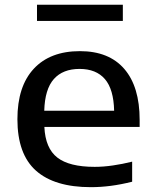

<svg xmlns="http://www.w3.org/2000/svg" viewBox="-20 -764 640 794"><path d="M356 10Q205.5 10 128.8 -58.2Q52 -126.5 52 -271Q52 -407 119.8 -479.8Q187.5 -552.5 310.5 -552.5Q430.5 -552.5 494 -479Q557.5 -405.5 557.5 -268V-239H163.5Q167.5 -151 217 -112.5Q266.5 -74 371.5 -74Q407.5 -74 447 -79.8Q486.5 -85.5 526.5 -95.5V-12.5Q480.5 -1 438.5 4.5Q396.5 10 356 10ZM309 -479Q240 -479 202.8 -437.2Q165.5 -395.5 163 -306H452Q450 -395 413.8 -437Q377.5 -479 309 -479ZM133 -677.5V-744.5H488V-677.5Z"/></svg>

Font: Encode Sans Exp Md
Style: Regular
Weight: 500
Width: 7
Designer: Multiple Designers
Foundry: Impallari Type
Version: Version 3.002; ttfautohint (v1.8.3) -l 8 -r 50 -G 200 -x 14 